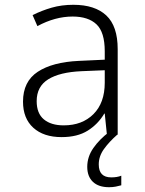

<svg xmlns="http://www.w3.org/2000/svg" viewBox="-20 -562 603 801"><path d="M237 10Q162 10 119 -29Q76 -68 76 -138Q76 -222 137.5 -262.5Q199 -303 309 -308L417 -313V-348Q417 -428 382.5 -460.5Q348 -493 283 -493Q210 -493 136 -453L116 -499Q154 -518 195.5 -530Q237 -542 286 -542Q376 -542 423.5 -497.5Q471 -453 471 -357V0H426L417 -88H415Q389 -44 346 -17Q303 10 237 10ZM246 -39Q323 -39 370 -86Q417 -133 417 -217V-269L320 -265Q229 -261 181 -231Q133 -201 133 -140Q133 -89 163 -64Q193 -39 246 -39ZM435 219Q391 219 367.5 196.5Q344 174 344 134Q344 92 369.5 55.5Q395 19 436 -12L469 0Q435 30 413.5 60Q392 90 392 124Q392 178 444 178Q469 178 486 171V211Q476 214 463 216.5Q450 219 435 219Z"/></svg>

Font: Noto Sans Mono SemiCondensed Light
Style: Regular
Weight: 300
Width: 4
Designer: Monotype Design Team
Foundry: Monotype Imaging Inc.
Version: Version 2.014; ttfautohint (v1.8.4.7-5d5b)